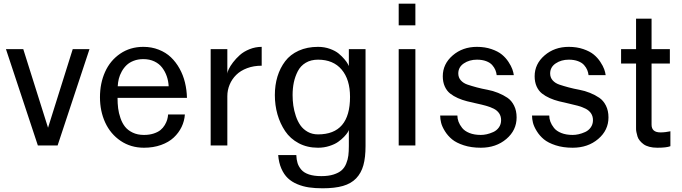

<svg xmlns="http://www.w3.org/2000/svg" viewBox="-20 -788 3696 1040"><path d="M12.2 -522H106L240.2 -96.2L374 -522H464.8L292 0H185.1Z M521.5 -261.2Q521.5 -336.9 549.1 -398.4Q576.7 -460 630.9 -497.1Q685.1 -534.2 756.3 -534.2Q801.3 -534.2 839.8 -519Q878.4 -503.9 905.8 -477.8Q933.1 -451.7 952.6 -416.5Q972.2 -381.3 981.9 -341.1Q991.7 -300.8 992.7 -257.8H616.7Q616.7 -227.5 619.9 -201.7Q623 -175.8 632.6 -148.2Q642.1 -120.6 657.5 -101.3Q672.9 -82 699 -69.6Q725.1 -57.1 759.8 -57.1Q789.1 -57.1 812.3 -64.7Q835.4 -72.3 849.4 -83.7Q863.3 -95.2 872.6 -110.8Q881.8 -126.5 885.7 -140.1Q889.6 -153.8 890.6 -168H981.4Q979 -132.3 963.6 -100.3Q948.2 -68.4 921.1 -43Q894 -17.6 852.3 -2.7Q810.5 12.2 759.8 12.2Q688.5 12.2 633.5 -24.9Q578.6 -62 550 -124Q521.5 -186 521.5 -261.2ZM617.7 -320.8H893.6Q892.1 -349.6 883.3 -375Q874.5 -400.4 858.4 -421.6Q842.3 -442.9 816.2 -455.3Q790 -467.8 756.3 -467.8Q727.5 -467.8 704.1 -458.7Q680.7 -449.7 665.3 -434.8Q649.9 -419.9 639.2 -400.4Q628.4 -380.9 623.5 -361.1Q618.7 -341.3 617.7 -320.8Z M1121.1 0V-522H1211.4V-389.2Q1211.4 -397 1219 -413.3Q1226.6 -429.7 1242.4 -450.4Q1258.3 -471.2 1279.3 -490Q1300.3 -508.8 1331.8 -521.5Q1363.3 -534.2 1397.5 -534.2V-432.1Q1354 -432.1 1318.4 -418.7Q1282.7 -405.3 1259.5 -382.3Q1236.3 -359.4 1223.9 -329.6Q1211.4 -299.8 1211.4 -267.1V0Z M1468.8 -272.9Q1468.8 -327.1 1482.9 -373.5Q1497.1 -419.9 1524.7 -456.3Q1552.2 -492.7 1597.9 -513.4Q1643.6 -534.2 1702.6 -534.2Q1737.3 -534.2 1767.1 -523.4Q1796.9 -512.7 1814.9 -497.6Q1833 -482.4 1845.9 -467Q1858.9 -451.7 1864.3 -440.9L1869.6 -430.2V-522H1960V2.9Q1960 65.4 1948.2 107.4Q1936.5 149.4 1909.2 178Q1881.8 206.5 1837.6 219.2Q1793.5 231.9 1727.1 231.9Q1686.5 231.9 1653.6 227.1Q1620.6 222.2 1590.6 209.7Q1560.5 197.3 1539.3 177.2Q1518.1 157.2 1504.2 125.5Q1490.2 93.8 1486.8 51.8H1585Q1585.9 76.7 1591.8 95.5Q1597.7 114.3 1612.1 131.1Q1626.5 147.9 1653.8 157Q1681.2 166 1720.7 166Q1759.3 166 1786.9 157.2Q1814.5 148.4 1830.3 134.5Q1846.2 120.6 1855.2 98.4Q1864.3 76.2 1866.9 54.4Q1869.6 32.7 1869.6 2.9V-85Q1869.6 -81.5 1863.5 -71.5Q1857.4 -61.5 1843.8 -47.1Q1830.1 -32.7 1811.5 -19.5Q1793 -6.3 1763.9 2.9Q1734.9 12.2 1702.6 12.2Q1644 12.2 1598.1 -12.2Q1552.2 -36.6 1524.7 -77.6Q1497.1 -118.7 1482.9 -168.5Q1468.8 -218.3 1468.8 -272.9ZM1564.9 -272.9Q1564.9 -244.1 1568.8 -216.3Q1572.8 -188.5 1582.5 -159.4Q1592.3 -130.4 1607.4 -108.9Q1622.6 -87.4 1647 -73.7Q1671.4 -60.1 1702.6 -60.1Q1876 -60.1 1876 -263.2Q1876 -357.4 1830.6 -411.1Q1785.2 -464.8 1702.6 -464.8Q1664.1 -464.8 1636 -448Q1607.9 -431.2 1593 -402.1Q1578.1 -373 1571.5 -341.3Q1564.9 -309.6 1564.9 -272.9Z M2139.6 0V-522H2230V0ZM2139.6 -650.9V-768.1H2230V-650.9Z M2364.3 -162.1H2457.5Q2457.5 -145.5 2463.6 -128.9Q2469.7 -112.3 2483.2 -95.2Q2496.6 -78.1 2522.7 -67.6Q2548.8 -57.1 2584.5 -57.1Q2599.6 -57.1 2616.5 -60.8Q2633.3 -64.5 2651.9 -72.8Q2670.4 -81.1 2682.4 -97.9Q2694.3 -114.7 2694.3 -137.2Q2694.3 -158.7 2683.6 -174.3Q2672.9 -189.9 2654.5 -199.2Q2636.2 -208.5 2612.5 -215.1Q2588.9 -221.7 2562.5 -227.3Q2536.1 -232.9 2510 -239.5Q2483.9 -246.1 2460.2 -256.6Q2436.5 -267.1 2418.2 -281.5Q2399.9 -295.9 2389.2 -319.8Q2378.4 -343.8 2378.4 -375Q2378.4 -441.4 2432.1 -487.8Q2485.8 -534.2 2563.5 -534.2Q2606.9 -534.2 2642.3 -522Q2677.7 -509.8 2698.7 -492.4Q2719.7 -475.1 2734.4 -452.6Q2749 -430.2 2755.1 -413.1Q2761.2 -396 2763.2 -380.9H2670.4Q2668.9 -395 2663.3 -408.7Q2657.7 -422.4 2646.2 -435.5Q2634.8 -448.7 2613.3 -456.8Q2591.8 -464.8 2563.5 -464.8Q2522.5 -464.8 2492.4 -444.6Q2462.4 -424.3 2462.4 -390.1Q2462.4 -368.2 2476.1 -352.8Q2489.7 -337.4 2512 -329.8Q2534.2 -322.3 2562.5 -314.7Q2590.8 -307.1 2620.4 -301.8Q2649.9 -296.4 2678.2 -284.9Q2706.5 -273.4 2728.8 -258.3Q2751 -243.2 2764.6 -215.8Q2778.3 -188.5 2778.3 -151.9Q2778.3 -82.5 2722.7 -35.2Q2667 12.2 2584.5 12.2Q2532.7 12.2 2492.2 -1Q2451.7 -14.2 2428.5 -33.4Q2405.3 -52.7 2389.9 -77.6Q2374.5 -102.5 2369.4 -123Q2364.3 -143.6 2364.3 -162.1Z M2861.8 -162.1H2955.1Q2955.1 -145.5 2961.2 -128.9Q2967.3 -112.3 2980.7 -95.2Q2994.1 -78.1 3020.3 -67.6Q3046.4 -57.1 3082 -57.1Q3097.2 -57.1 3114 -60.8Q3130.9 -64.5 3149.4 -72.8Q3168 -81.1 3179.9 -97.9Q3191.9 -114.7 3191.9 -137.2Q3191.9 -158.7 3181.2 -174.3Q3170.4 -189.9 3152.1 -199.2Q3133.8 -208.5 3110.1 -215.1Q3086.4 -221.7 3060.1 -227.3Q3033.7 -232.9 3007.6 -239.5Q2981.4 -246.1 2957.8 -256.6Q2934.1 -267.1 2915.8 -281.5Q2897.5 -295.9 2886.7 -319.8Q2876 -343.8 2876 -375Q2876 -441.4 2929.7 -487.8Q2983.4 -534.2 3061 -534.2Q3104.5 -534.2 3139.9 -522Q3175.3 -509.8 3196.3 -492.4Q3217.3 -475.1 3231.9 -452.6Q3246.6 -430.2 3252.7 -413.1Q3258.8 -396 3260.7 -380.9H3168Q3166.5 -395 3160.9 -408.7Q3155.3 -422.4 3143.8 -435.5Q3132.3 -448.7 3110.8 -456.8Q3089.4 -464.8 3061 -464.8Q3020 -464.8 2990 -444.6Q2960 -424.3 2960 -390.1Q2960 -368.2 2973.6 -352.8Q2987.3 -337.4 3009.5 -329.8Q3031.7 -322.3 3060.1 -314.7Q3088.4 -307.1 3117.9 -301.8Q3147.5 -296.4 3175.8 -284.9Q3204.1 -273.4 3226.3 -258.3Q3248.5 -243.2 3262.2 -215.8Q3275.9 -188.5 3275.9 -151.9Q3275.9 -82.5 3220.2 -35.2Q3164.6 12.2 3082 12.2Q3030.3 12.2 2989.7 -1Q2949.2 -14.2 2926 -33.4Q2902.8 -52.7 2887.5 -77.6Q2872.1 -102.5 2866.9 -123Q2861.8 -143.6 2861.8 -162.1Z M3344.2 -443.8V-522H3425.3V-687H3509.3V-522H3608.4V-443.8H3509.3V-112.8Q3509.3 -70.8 3557.6 -70.8Q3571.3 -70.8 3584.7 -72.5Q3598.1 -74.2 3604.5 -75.7L3611.3 -77.1V3.9Q3590.3 12.2 3540.5 12.2Q3516.1 12.2 3497.1 7.1Q3478 2 3466.3 -6.6Q3454.6 -15.1 3445.6 -26.1Q3436.5 -37.1 3433.1 -48.8Q3429.7 -60.5 3427.2 -72.3Q3424.8 -84 3425.3 -93.8Q3425.8 -103.5 3425.3 -110.8Q3425.3 -114.7 3425.3 -116.2V-443.8Z"/></svg>

Font: Standard
Style: Regular
Weight: 400
Designer: Bryce Wilner
Version: Version 2.000;PS 2.0;hotconv 16.6.51;makeotf.lib2.5.65220 DE